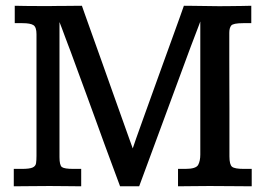

<svg xmlns="http://www.w3.org/2000/svg" viewBox="-20 -653 931 673"><path d="M28.3 0V-61H56.6Q84 -61 94.5 -65.9Q105 -70.8 106.4 -81.1Q107.9 -91.3 107.9 -106.4V-533.2Q107.9 -557.6 97.4 -564.7Q86.9 -571.8 58.6 -571.8H31.7V-632.8Q47.9 -632.3 70.6 -632.1Q93.3 -631.8 116.7 -631.8Q140.1 -631.8 158.7 -631.8Q164.6 -631.8 179 -632.1Q193.4 -632.3 210.7 -632.3Q228 -632.3 243.4 -632.6Q258.8 -632.8 267.1 -632.8Q267.1 -632.8 276.6 -605.7Q286.1 -578.6 302.2 -533.9Q318.4 -489.3 337.2 -436Q356 -382.8 375 -329.6Q394 -276.4 409.9 -231.7Q425.8 -187 435.5 -159.9Q445.3 -132.8 445.3 -132.8Q447.3 -139.6 457.3 -168Q467.3 -196.3 482.7 -239Q498 -281.7 516.1 -331.8Q534.2 -381.8 552.2 -431.9Q570.3 -481.9 585.9 -524.9Q601.6 -567.9 611.8 -596.7Q622.1 -625.5 624.5 -632.8Q632.3 -632.8 649.9 -632.6Q667.5 -632.3 687.7 -632.1Q708 -631.8 724.9 -631.6Q741.7 -631.3 748.5 -631.3Q765.1 -631.3 786.6 -631.6Q808.1 -631.8 828.6 -632.1Q849.1 -632.3 860.8 -632.8V-571.8H832.5Q796.9 -571.8 790.3 -563.2Q783.7 -554.7 783.7 -538.1Q783.7 -537.6 783.7 -513.9Q783.7 -490.2 783.7 -451.7Q783.7 -413.1 783.9 -366.9Q784.2 -320.8 784.2 -274.7Q784.2 -228.5 784.2 -190.2Q784.2 -151.9 784.2 -128.4Q784.2 -105 784.2 -105Q784.2 -75.7 793.5 -68.4Q802.7 -61 834.5 -61H862.3V0Q827.6 0 794.4 -0.5Q761.2 -1 714.4 -1Q676.8 -1 653.3 -0.5Q629.9 0 604 0V-61H629.9Q667 -61 674.6 -75Q682.1 -88.9 682.1 -111.3V-577.6Q682.1 -577.6 676.3 -562Q670.4 -546.4 662.6 -526.1Q654.8 -505.9 648.9 -490.2Q643.1 -474.6 643.1 -474.6L467.8 0H400.9Q390.1 -29.3 376 -67.1Q361.8 -105 346.2 -147.7Q330.6 -190.4 314.5 -235.1Q298.3 -279.8 282.5 -322.8Q266.6 -365.7 252.7 -403.8Q238.8 -441.9 228 -471.2Q224.1 -481.9 218.5 -496.1Q212.9 -510.3 207.5 -525.4Q202.1 -540.5 197 -553.7Q191.9 -566.9 188.5 -575.7V-102.5Q188.5 -73.7 197 -67.4Q205.6 -61 237.3 -61H264.6V0Q238.8 0 214.8 -0.5Q190.9 -1 153.8 -1Q114.3 -1 86.2 -0.5Q58.1 0 28.3 0Z"/></svg>

Font: Kameron Medium
Style: Regular
Weight: 500
Designer: Vernon Adams
Foundry: Vernon Adams
Version: Version 1.100